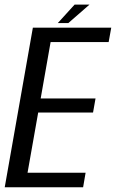

<svg xmlns="http://www.w3.org/2000/svg" viewBox="-41 -792 490 812"><path d="M-21 0 98 -675H429.5L418.5 -614H173L131 -375.5H363L352.5 -316H120.5L75.5 -61.5H321L310.5 0ZM203.5 -694.5 274.5 -772.5H337.5L248 -694.5Z"/></svg>

Font: Anybody
Style: Italic
Weight: 400
Italic angle: -10°
Designer: Tyler Finck
Foundry: Etcetera Type Company
Version: Version 1.010; ttfautohint (v1.8.3) -l 8 -r 50 -G 200 -x 14 